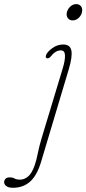

<svg xmlns="http://www.w3.org/2000/svg" viewBox="-155 -662 419 932"><path d="M197.5 -563Q183.5 -563 175 -573.2Q166.5 -583.5 169 -599.5Q172 -616 185 -629Q198 -642 215 -642Q229.5 -642 237.8 -632Q246 -622 243.5 -605.5Q241 -589.5 228 -576.2Q215 -563 197.5 -563ZM179 -326.5 44.5 123.5Q24.5 190 -9.2 219.8Q-43 249.5 -92 249.5Q-114 249.5 -124.5 241.2Q-135 233 -135 222.5Q-135 213.5 -128.5 206.2Q-122 199 -108 199Q-93.5 199 -84.2 204.5Q-75 210 -57 210Q-37.5 210 -19 195Q-0.5 180 13.5 140Q22 115.5 28.5 82.2Q35 49 48 5.5L148 -325Q161.5 -368.5 160.5 -393Q159.5 -417.5 140.5 -417.5Q114 -417.5 91 -387.5Q82.5 -377.5 73.5 -379Q64 -381.5 68.5 -394.5Q74 -410 98.5 -428Q123 -446 152 -446Q186 -446 191.5 -416.2Q197 -386.5 179 -326.5Z"/></svg>

Font: Fraunces 72pt S100 Thin
Style: Italic
Weight: 100
Italic angle: -16°
Version: Version 1.000; ttfautohint (v1.8.3)